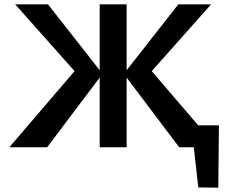

<svg xmlns="http://www.w3.org/2000/svg" viewBox="-20 -678 1062 884"><path d="M893 185 861 -101H988L985 186ZM860 -101H944V0H860ZM805 0 550 -338 801 -658H952L640 -307L650 -384L979 0ZM23 0 352 -384 362 -307 50 -658H201L452 -338L197 0ZM439 0V-658H563V0Z"/></svg>

Font: Ysabeau
Style: Bold
Weight: 700
Designer: Christian Thalmann (Catharsis Fonts)
Version: Version 2.000;gftools[0.9.27.dev2+g8671c4b]